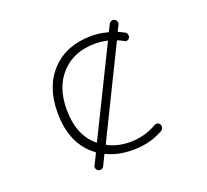

<svg xmlns="http://www.w3.org/2000/svg" viewBox="-140 -981 1280 1186"><g transform="rotate(-20 500.0 -388.0)"><path d="M699.2 -681.6Q695.3 -683.6 693.4 -679.7L411.1 -104.5Q409.2 -100.6 413.1 -98.6Q475.6 -64.5 558.6 -64.5Q653.3 -64.5 736.3 -112.3Q745.1 -117.2 755.4 -114.3Q765.6 -111.3 770.5 -101.6Q773.4 -95.7 773.4 -88.9Q773.4 -85 772.5 -81.1Q769.5 -69.3 759.8 -63.5Q671.9 -12.7 559.6 -12.7Q557.6 -12.7 555.7 -12.7Q460 -12.7 386.7 -48.8Q382.8 -50.8 380.9 -46.9L348.6 19.5Q343.8 29.3 333 33.2Q329.1 34.2 324.2 34.2Q318.4 34.2 312.5 31.2Q302.7 26.4 298.8 15.6Q294.9 4.9 300.8 -4.9L335 -73.2Q336.9 -77.1 333 -80.1Q197.3 -179.7 197.3 -387.7Q197.3 -560.5 294.4 -661.6Q391.6 -762.7 555.7 -762.7Q608.4 -762.7 661.1 -748Q665 -747.1 667 -751L688.5 -793.9Q693.4 -803.7 704.1 -807.6Q708 -809.6 712.9 -809.6Q718.8 -809.6 724.6 -806.6Q734.4 -801.8 738.3 -791Q742.2 -780.3 737.3 -770.5L718.8 -734.4Q716.8 -730.5 720.7 -728.5Q738.3 -721.7 759.8 -710Q769.5 -704.1 772.5 -693.4Q773.4 -689.5 773.4 -684.6Q773.4 -678.7 770.5 -672.9Q765.6 -663.1 755.4 -660.2Q745.1 -657.2 736.3 -663.1Q716.8 -674.8 699.2 -681.6ZM558.6 -710Q420.9 -710 338.9 -622.6Q256.8 -535.2 256.8 -387.7Q256.8 -217.8 358.4 -133.8Q360.4 -132.8 361.3 -132.8Q363.3 -132.8 364.3 -134.8L640.6 -696.3Q641.6 -697.3 641.6 -698.2Q641.6 -700.2 638.7 -701.2Q601.6 -710 558.6 -710Z"/></g></svg>

Font: Rounded-L Mgen+ 1mn light
Style: Regular
Weight: 200
Designer: [Source Han Sans]
Ryoko NISHIZUKA  (kana & ideographs); Paul D. Hunt (Latin, Greek & Cyrillic); Wenlong ZHANG  (bopomofo
Version: Version 1.059.20150602